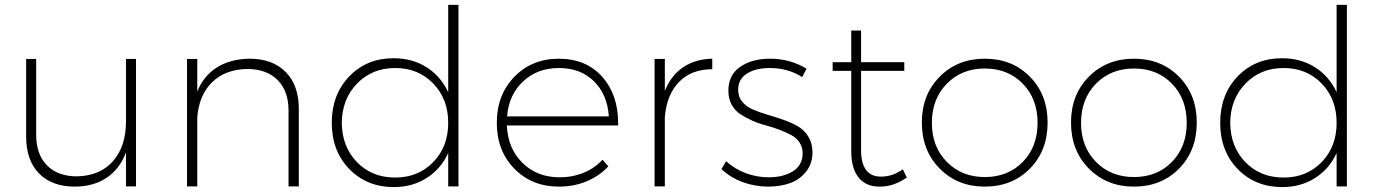

<svg xmlns="http://www.w3.org/2000/svg" viewBox="-20 -762 5636 785"><path d="M86.9 -203.1V-521H127.9V-210.9Q127.9 -130.9 172.1 -85.9Q216.3 -41 294.9 -41Q389.2 -43 442.1 -103.3Q495.1 -163.6 495.1 -266.1V-521H536.1V0H495.1V-139.2Q470.2 -71.8 416.7 -35.6Q363.3 0.5 286.1 1Q191.9 1 139.4 -53Q86.9 -106.9 86.9 -203.1Z M744.6 0V-521H786.6V-388.2Q813 -452.6 867.2 -486.6Q921.4 -520.5 999.5 -522Q1094.7 -522 1148.2 -467.5Q1201.7 -413.1 1201.7 -317.9V0H1159.7V-310.1Q1159.7 -390.1 1114.7 -435.1Q1069.8 -480 989.7 -480Q899.9 -478 846.7 -425.3Q793.5 -372.6 786.6 -282.2V0Z M1336.4 -259.8Q1336.4 -375 1407.7 -449.5Q1479 -523.9 1589.4 -523.9Q1666 -523.9 1724.4 -486.8Q1782.7 -449.7 1812.5 -384.8V-742.2H1854.5V0H1812.5V-136.2Q1782.7 -71.3 1724.4 -34.2Q1666 2.9 1590.3 2.9Q1479.5 2.9 1408 -71Q1336.4 -145 1336.4 -259.8ZM1377.4 -259.8Q1378.4 -162.1 1439.5 -99.1Q1500.5 -36.1 1595.7 -36.1Q1689.9 -36.1 1751.2 -99.1Q1812.5 -162.1 1812.5 -259.8Q1812.5 -357.4 1751.2 -420.7Q1689.9 -483.9 1595.7 -483.9Q1501.5 -483.9 1439.9 -420.4Q1378.4 -356.9 1377.4 -259.8Z M2265.1 -522Q2378.4 -521.5 2443.8 -446.3Q2507.3 -373.5 2507.3 -257.8Q2507.3 -253.4 2507.3 -249H2052.2Q2056.6 -154.3 2116.5 -95.7Q2176.3 -37.1 2267.6 -37.1Q2320.8 -37.1 2366.2 -55.7Q2411.6 -74.2 2443.4 -108.9L2467.3 -82Q2430.7 -42.5 2378.7 -20.8Q2326.7 1 2265.1 1Q2154.8 1 2083 -72.3Q2011.2 -145.5 2011.2 -259.8Q2011.2 -374 2083 -448Q2154.8 -522 2265.1 -522ZM2053.2 -286.1H2469.2Q2463.4 -375.5 2408.4 -429.7Q2353.5 -483.9 2265.1 -483.9Q2177.2 -483.9 2118.9 -429.4Q2060.5 -375 2053.2 -286.1Z M2656.2 0V-521H2698.2V-390.1Q2723.1 -453.1 2772.7 -486.8Q2822.3 -520.5 2892.1 -522V-479Q2806.6 -479 2755.9 -426.5Q2705.1 -374 2698.2 -282.2V0Z M2929.7 -70.8 2948.7 -103Q2982.4 -71.8 3028.1 -54.4Q3073.7 -37.1 3123 -37.1Q3181.6 -37.1 3220.7 -61Q3259.8 -85 3261.7 -131.8Q3262.2 -158.2 3249.8 -178Q3237.3 -197.8 3216.1 -209.2Q3194.8 -220.7 3167.5 -231.2Q3140.1 -241.7 3111.3 -249.3Q3082.5 -256.8 3055.2 -269Q3027.8 -281.2 3006.1 -295.7Q2984.4 -310.1 2971.2 -334.5Q2958 -358.9 2958 -391.1Q2958 -455.6 3006.3 -488.8Q3054.7 -522 3128.9 -522Q3210.4 -522 3277.8 -481L3259.8 -446.8Q3201.2 -483.9 3127.9 -483.9Q3069.8 -483.9 3033.9 -461.2Q2998 -438.5 2998 -394Q2998 -365.7 3014.9 -345.7Q3031.7 -325.7 3058.3 -314.2Q3085 -302.7 3117.4 -293.2Q3149.9 -283.7 3182.4 -272.5Q3214.8 -261.2 3241.5 -246.1Q3268.1 -231 3284.9 -203.6Q3301.8 -176.3 3301.8 -139.2Q3301.8 -92.8 3275.6 -60.1Q3249.5 -27.3 3210 -13.2Q3170.4 1 3121.1 1Q3065.9 1 3015.6 -17.8Q2965.3 -36.6 2929.7 -70.8Z M3384.3 -472.2V-507.8H3460.4V-637.2H3500.5V-507.8H3677.2V-472.2H3500.5V-148.9Q3500.5 -93.8 3521.5 -66.4Q3542 -40 3580.6 -40Q3582 -40 3583.5 -40Q3629.4 -40 3671.4 -69.8L3687.5 -36.1Q3633.8 1 3578.6 1Q3577.1 1 3575.7 1Q3521 1 3491.2 -35.2Q3460.4 -72.3 3460.4 -144V-472.2Z M3749 -261.2Q3749 -375 3822 -448.5Q3895 -522 4006.3 -522Q4118.2 -522 4190.7 -448.5Q4263.2 -375 4263.2 -261.2Q4263.2 -146 4190.7 -72.5Q4118.2 1 4006.3 1Q3895 1 3822 -72.8Q3749 -146.5 3749 -261.2ZM4006.3 -38.1Q4101.1 -38.1 4161.6 -100.1Q4222.2 -162.1 4222.2 -259.8Q4222.2 -357.9 4161.6 -419.9Q4101.1 -481.9 4006.3 -481.9Q3912.1 -481.9 3851.1 -419.7Q3790 -357.4 3790 -259.8Q3790 -162.1 3851.1 -100.1Q3912.1 -38.1 4006.3 -38.1Z M4358.9 -261.2Q4358.9 -375 4431.9 -448.5Q4504.9 -522 4616.2 -522Q4728 -522 4800.5 -448.5Q4873 -375 4873 -261.2Q4873 -146 4800.5 -72.5Q4728 1 4616.2 1Q4504.9 1 4431.9 -72.8Q4358.9 -146.5 4358.9 -261.2ZM4616.2 -38.1Q4710.9 -38.1 4771.5 -100.1Q4832 -162.1 4832 -259.8Q4832 -357.9 4771.5 -419.9Q4710.9 -481.9 4616.2 -481.9Q4522 -481.9 4460.9 -419.7Q4399.9 -357.4 4399.9 -259.8Q4399.9 -162.1 4460.9 -100.1Q4522 -38.1 4616.2 -38.1Z M4968.8 -259.8Q4968.8 -375 5040 -449.5Q5111.3 -523.9 5221.7 -523.9Q5298.3 -523.9 5356.7 -486.8Q5415 -449.7 5444.8 -384.8V-742.2H5486.8V0H5444.8V-136.2Q5415 -71.3 5356.7 -34.2Q5298.3 2.9 5222.7 2.9Q5111.8 2.9 5040.3 -71Q4968.8 -145 4968.8 -259.8ZM5009.8 -259.8Q5010.7 -162.1 5071.8 -99.1Q5132.8 -36.1 5228 -36.1Q5322.3 -36.1 5383.5 -99.1Q5444.8 -162.1 5444.8 -259.8Q5444.8 -357.4 5383.5 -420.7Q5322.3 -483.9 5228 -483.9Q5133.8 -483.9 5072.3 -420.4Q5010.7 -356.9 5009.8 -259.8Z"/></svg>

Font: Montserrat Ultra Light
Style: Regular
Weight: 200
Designer: Julieta Ulanovsky
Foundry: Julieta Ulanovsky
Version: Version 3.001;PS 003.001;hotconv 1.0.70;makeotf.lib2.5.58329